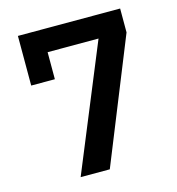

<svg xmlns="http://www.w3.org/2000/svg" viewBox="-105 -788 809 878"><g transform="rotate(-15 300.0 -349.0)"><path d="M307 0 543 -585V-698H59V-463H171V-591H412L169 0Z"/></g></svg>

Font: IBM Plex Thai SemiBold
Style: Regular
Weight: 600
Designer: Mike Abbink, Paul van der Laan, Pieter van Rosmalen, Ben Mitchell, Mark Frömberg
Foundry: Bold Monday
Version: Version 1.0